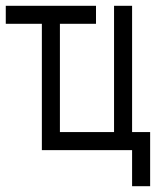

<svg xmlns="http://www.w3.org/2000/svg" viewBox="-20 -520 540 665"><path d="M312.5 -437.5V-500H0V-437.5H125V0H437.5Q437.5 0 437.5 125H500V-62.5H437.5V-500H375V-62.5H187.5Q187.5 -62.5 187.5 -437.5Z"/></svg>

Font: BFUnifontExMono
Style: Regular
Weight: 500
Version: Version 15.0.06